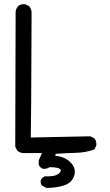

<svg xmlns="http://www.w3.org/2000/svg" viewBox="-20 -794 540 941"><path d="M207 127 185.5 115.2Q177.7 105.5 179.7 89.8Q185.5 76.2 199.2 70.3Q249 72.3 267.1 57.6Q285.2 43 273.9 34.2Q262.7 25.4 222.7 25.4Q209 35.2 189.5 33.2Q175.8 27.3 169.9 13.7V-7.8L185.5 -43.9H91.8Q76.2 -45.9 64.5 -55.7L54.7 -75.2L56.6 -736.3Q58.6 -752 68.4 -763.7Q82 -775.4 103.5 -773.4L123 -763.7Q136.7 -748 134.8 -724.6Q132.8 -165 130.9 -120.1L422.9 -126L442.4 -116.2Q454.1 -102.5 452.1 -81.1L442.4 -61.5Q399.4 -45.9 350.6 -44.9Q301.8 -43.9 252.9 -40L251 -30.3Q297.9 -26.4 326.2 2.4Q354.5 31.2 343.8 66.4Q333 101.6 294.9 114.3Q256.8 127 207 127Z"/></svg>

Font: NaikaiFont
Style: Regular
Weight: 400
Version: Version 1.67